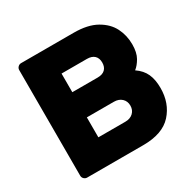

<svg xmlns="http://www.w3.org/2000/svg" viewBox="-155 -858 1021 1017"><g transform="rotate(-30 356.0 -350.0)"><path d="M70 -27V-673Q70 -684 78 -692Q86 -700 97 -700H419Q504 -700 557 -670Q610 -640 633.5 -593.5Q657 -547 657 -492Q657 -442 639.5 -411.5Q622 -381 601 -365Q639 -339 655 -303.5Q671 -268 671 -217Q671 -124 615 -62Q559 0 440 0H97Q86 0 78 -8Q70 -16 70 -27ZM255 -545V-431H410Q440 -431 455.5 -446Q471 -461 471 -488Q471 -515 455.5 -530Q440 -545 410 -545ZM420 -155Q450 -155 468 -172Q486 -189 486 -216Q486 -243 468 -260Q450 -277 420 -277H255V-155Z"/></g></svg>

Font: Rubik
Style: Regular
Weight: 700
Designer: Hubert & Fischer
Foundry: Hubert & Fischer
Version: Version 1.100